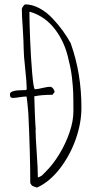

<svg xmlns="http://www.w3.org/2000/svg" viewBox="-20 -804 470 867"><path d="M135.7 39.1Q146 42.5 147 43Q204.1 17.6 252.4 -45.4Q298.3 -106.4 323 -178.2Q347.7 -250 347.7 -316.9Q347.7 -471.7 300.8 -604V-606Q267.6 -667.5 217.3 -720.7Q189.9 -750 157.5 -767.1Q125 -784.2 94.7 -784.2Q90.8 -784.2 84.7 -775.9Q78.6 -767.6 78.6 -763.2Q78.6 -733.4 83 -673.8Q86.9 -610.4 86.9 -584Q86.9 -556.2 93.8 -493.7Q100.6 -431.2 100.6 -403.8L100.1 -401.4L99.6 -398.9L95.7 -397H86.9Q24.9 -397 24.9 -378.9Q24.9 -369.6 27.6 -365.7Q30.3 -361.8 38.6 -361.8Q49.8 -361.8 68.8 -365.2Q88.9 -368.2 99.6 -368.2Q102.5 -357.9 107.9 -293.9Q116.7 -108.9 116.7 23.9H117.7Q121.1 31.2 124.8 34.2Q128.4 37.1 135.7 39.1ZM134.8 -369.1Q167.5 -376 216.8 -376L226.6 -388.2Q225.6 -397.5 219.5 -404.8Q213.4 -412.1 205.6 -412.1Q195.3 -412.1 171.4 -406.7Q148.9 -400.9 136.7 -400.9Q130.9 -409.2 125.2 -474.9Q119.6 -540.5 116.2 -622.1Q112.8 -703.6 112.8 -749L114.7 -751Q183.1 -731 228.5 -671.6Q273.9 -612.3 290.5 -530.8Q300.3 -494.1 305.2 -451.7Q309.6 -411.6 310.5 -385.5Q311.5 -359.4 311.5 -300.8Q311.5 -258.3 294.4 -207.5Q277.3 -156.7 248.5 -109.1Q219.7 -61.5 186.5 -28.8L180.2 -22.5Q171.9 -13.2 167.5 -10.3Q160.6 -5.4 150.9 -2.9Q150.9 -42.5 146 -111.3Q140.6 -187.5 140.6 -219.2L141.6 -220.2Q140.1 -225.6 137.5 -288.6Q134.8 -351.6 134.8 -369.1Z"/></svg>

Font: Amatica SC
Style: Regular
Weight: 400
Version: Version 2.000